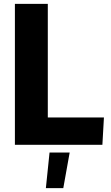

<svg xmlns="http://www.w3.org/2000/svg" viewBox="-20 -748 573 992"><path d="M57 -728H227V-141H517L509 0H57ZM236 40H340L307 224H217Z"/></svg>

Font: Murecho
Style: Bold
Weight: 700
Designer: Neil Summerour
Foundry: Positype
Version: Version 1.010; ttfautohint (v1.8.3)